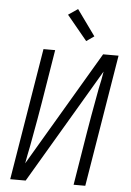

<svg xmlns="http://www.w3.org/2000/svg" viewBox="-63 -1019 726 1065"><g transform="rotate(5 300.0 -486.5)"><path d="M35 0 156 -735H221L173 -441Q165 -393 156.5 -344.5Q148 -296 139 -248L129 -193Q124 -168 119 -143.5Q114 -119 110 -95L488 -735H574L453 0H388L436 -294Q444 -342 452.5 -390.5Q461 -439 470 -487L480 -542Q486 -567 490.5 -591.5Q495 -616 499 -640L121 0ZM388 -800 275 -937 328 -973 431 -830Z"/></g></svg>

Font: Iosevka Light Extended
Style: Italic
Weight: 300
Width: 7
Italic angle: -9°
Monospace: yes
Designer: Belleve Invis
Foundry: Belleve Invis
Version: Version 32.5.0; ttfautohint (v1.8.4)